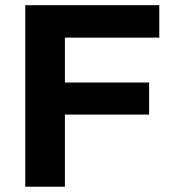

<svg xmlns="http://www.w3.org/2000/svg" viewBox="-20 -706 662 726"><path d="M75.6 0V-686.4H582.3V-563.7H225.4V-394H543.9V-272.8H225.4V0Z"/></svg>

Font: Archivo SemiBold
Style: Regular
Weight: 600
Designer: Hector Gatti
Foundry: Omnibus-Type
Version: Version 2.001